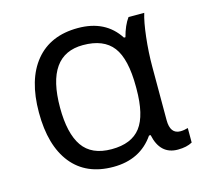

<svg xmlns="http://www.w3.org/2000/svg" viewBox="-86 -639 783 743"><g transform="rotate(-15 305.5 -267.5)"><path d="M449.2 -462.9H455.1Q466.8 -507.8 486.8 -535.2H549.8Q539.6 -502.9 532.7 -442.9Q525.9 -382.8 525.9 -326.2V-111.8Q525.9 -56.2 566.9 -56.2Q581.1 -56.2 597.2 -61V-2.9Q574.7 9.8 539.1 9.8Q468.3 9.8 451.2 -71.8H444.8Q388.7 9.8 280.8 9.8Q172.4 9.8 114.3 -62.7Q56.2 -135.3 56.2 -267.6Q56.2 -399.9 116 -472.4Q175.8 -544.9 286.1 -544.9Q396.5 -544.9 449.2 -462.9ZM444.8 -259.8V-267.1Q444.8 -378.9 407.7 -427.5Q370.6 -476.1 288.1 -476.1Q140.1 -476.1 140.1 -265.1Q140.1 -161.6 176 -109.9Q211.9 -58.1 292 -58.1Q372.1 -58.1 408.4 -105.7Q444.8 -153.3 444.8 -259.8Z"/></g></svg>

Font: OpenSans
Style: Regular
Weight: 400
Foundry: Ascender Corporation
Version: Version 1.10